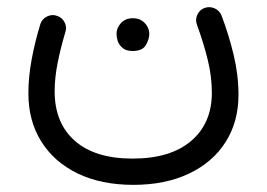

<svg xmlns="http://www.w3.org/2000/svg" viewBox="-20 -271 743 535"><path d="M351.6 244.1Q261.7 244.1 196 212.2Q130.4 180.2 94.7 122.8Q59.1 65.4 59.1 -10.7Q59.1 -57.1 68.4 -106.4Q77.6 -155.8 92.8 -205.1Q98.1 -219.2 112.1 -225.6Q126 -231.9 139.6 -226.6Q153.8 -221.7 160.4 -208Q167 -194.3 161.6 -179.7Q148.9 -137.2 140.6 -95.7Q132.3 -54.2 132.3 -16.6Q132.3 71.8 188.5 121.3Q244.6 170.9 349.6 170.9Q454.6 170.9 512.5 121.8Q570.3 72.8 570.3 -12.7Q570.3 -57.1 559.1 -103.3Q547.9 -149.4 529.3 -200.7Q523.4 -215.3 529.5 -229.2Q535.6 -243.2 549.3 -248.5Q563.5 -253.9 577.4 -248Q591.3 -242.2 597.2 -228Q617.7 -173.8 631.1 -117.9Q644.5 -62 644.5 -6.8Q644.5 68.4 608.6 124.8Q572.8 181.2 506.8 212.6Q440.9 244.1 351.6 244.1ZM304.7 -176.8Q304.7 -193.4 317.1 -206.8Q329.6 -220.2 350.1 -220.2Q364.3 -220.2 373.8 -214.4Q383.3 -208.5 388.7 -200.2Q396 -189 396 -176.3Q396 -162.1 386.5 -145.5Q377 -128.9 349.6 -128.9Q331.5 -128.9 321.8 -137.2Q312 -145.5 308.1 -156.2Q304.7 -168.5 304.7 -176.8Z"/></svg>

Font: Mikhak-DS1-FD Regular
Style: Regular
Weight: 400
Designer: Amin Abedi
Version: Version 3.2